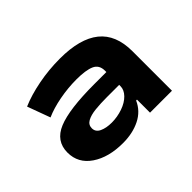

<svg xmlns="http://www.w3.org/2000/svg" viewBox="-81 -859 625 625"><g transform="rotate(-45 232.0 -546.0)"><path d="M186 -376Q120 -376 78 -404.5Q36 -433 36 -482Q36 -535 88 -556.5Q140 -578 256 -578H319V-519H254Q225 -519 201 -516.5Q177 -514 162.5 -506Q148 -498 148 -482Q148 -465 165 -457Q182 -449 207 -449Q233 -449 257.5 -457.5Q282 -466 296.5 -481Q311 -496 311 -513V-584Q311 -611 289.5 -620.5Q268 -630 225 -630Q186 -630 146.5 -622.5Q107 -615 78 -602L49 -681Q86 -697 135 -706.5Q184 -716 235 -716Q327 -716 373 -679Q419 -642 419 -566V-384H318V-444H314Q299 -410 265 -393Q231 -376 186 -376Z"/></g></svg>

Font: Nunito Sans 7pt Expanded ExtraBold
Style: Regular
Weight: 800
Width: 7
Designer: Vernon Adams
Foundry: Vernon Adams
Version: Version 3.101;gftools[0.9.27]